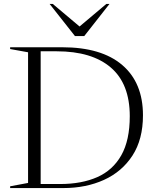

<svg xmlns="http://www.w3.org/2000/svg" viewBox="-20 -955 795 975"><path d="M31.5 0V-9L122.5 -26V-689.5L31.5 -706V-715H296Q495 -715 600.5 -625Q706 -535 706 -369.5Q706 -247.5 652.8 -165.2Q599.5 -83 508 -41.5Q416.5 0 301.5 0ZM639 -365Q639 -529.5 542.8 -612Q446.5 -694.5 268 -694.5H186.5V-20.5H285Q394.5 -20.5 473.8 -55.5Q553 -90.5 596 -166.5Q639 -242.5 639 -365ZM536 -935 408 -772H360.5L232 -935H248L384 -820.5L520 -935Z"/></svg>

Font: Newsreader Display Light
Style: Regular
Weight: 300
Designer: Hugues Gentile
Foundry: Production Type
Version: Version 1.001